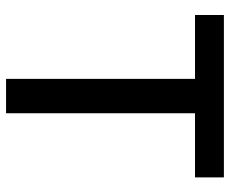

<svg xmlns="http://www.w3.org/2000/svg" viewBox="-84 -692 776 649"><g transform="rotate(90 304.5 -368.0)"><path d="M247.1 0V-638.7H31.2V-736.3H580.1V-638.7H363.3V0Z"/></g></svg>

Font: Gen Shin Gothic Medium
Style: Regular
Weight: 500
Designer: [Source Han Sans]
Ryoko NISHIZUKA  (kana & ideographs); Paul D. Hunt (Latin, Greek & Cyrillic); Wenlong ZHANG  (bopomofo
Version: Version 1.002.20150607